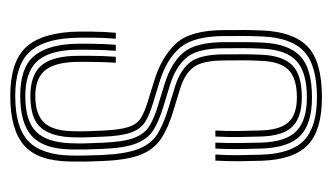

<svg xmlns="http://www.w3.org/2000/svg" viewBox="-158 -489 654 378"><g transform="rotate(-90 169.0 -300.0)"><path d="M166.5 -32.8Q127.5 -32.8 109 -51Q90.5 -69.2 89.2 -113.5Q88.5 -137.8 88.2 -157.9Q88 -178 89.2 -203H101Q99.8 -177.5 100.1 -157.6Q100.5 -137.8 101.2 -113.8Q102.2 -75.8 117.4 -59.1Q132.5 -42.5 166.5 -42.5Q202.8 -42.5 219.6 -58.2Q236.5 -74 238.2 -111.8Q239.5 -136.8 239.2 -149.2Q239 -161.8 239 -184.8Q239 -228.5 225.6 -246Q212.2 -263.5 184 -272.2L140.5 -285.5Q106 -295.8 84.8 -310Q63.5 -324.2 53.1 -350.9Q42.8 -377.5 41 -425.8Q40 -447.8 39.9 -460.5Q39.8 -473.2 40 -488.8Q41 -553.5 72.4 -580.1Q103.8 -606.8 168.8 -606.8Q232.8 -606.8 261.9 -579Q291 -551.2 295.2 -487.5Q296 -476 295.8 -448.4Q295.5 -420.8 293.5 -399H281.8Q283.8 -422 283.9 -448.9Q284 -475.8 283.2 -487.2Q279.8 -545 253.5 -571Q227.2 -597 168.8 -597Q107 -597 80 -571Q53 -545 51.8 -487.5Q51.5 -473.5 51.8 -460Q52 -446.5 52.8 -426Q55 -378.8 64.9 -354Q74.8 -329.2 94.1 -317.1Q113.5 -305 144 -295.8L187.2 -282.5Q220 -272.5 235.5 -252.5Q251 -232.5 251 -184.8Q251 -167.8 251.1 -157.8Q251.2 -147.8 251.1 -137.9Q251 -128 250.2 -111Q248.2 -70.5 229.6 -51.6Q211 -32.8 166.5 -32.8ZM166.5 -12.8Q114.8 -12.8 91 -35.6Q67.2 -58.5 65.5 -112.8Q64.8 -135.5 64.5 -157.5Q64.2 -179.5 65.5 -203H77.2Q76.2 -179.8 76.4 -158.2Q76.5 -136.8 77.2 -113Q78.8 -63.8 100.1 -43.2Q121.5 -22.8 166.5 -22.8Q214.8 -22.8 237.5 -42.9Q260.2 -63 262.2 -111.2Q263.2 -132.2 263.1 -148Q263 -163.8 263 -184.8Q263 -238.8 244.2 -260.2Q225.5 -281.8 190.2 -292.5L147.5 -305.5Q120.5 -313.8 102.9 -324.4Q85.2 -335 75.9 -358Q66.5 -381 64.8 -426.2Q64 -444.2 63.8 -458.6Q63.5 -473 63.8 -487.2Q64.8 -541.2 90 -564.2Q115.2 -587.2 168.8 -587.2Q222.5 -587.2 245.4 -562.6Q268.2 -538 271.5 -486.8Q272.2 -473 271.9 -446.4Q271.5 -419.8 269.8 -399H258Q259.8 -419.5 260 -447.9Q260.2 -476.2 259.8 -485.8Q256.8 -535.2 235.1 -556.2Q213.5 -577.2 168.8 -577.2Q119.8 -577.2 98.6 -555.8Q77.5 -534.2 76 -487.8Q75.2 -468.2 75.8 -456.8Q76.2 -445.2 77 -426.2Q78.5 -384.5 86.4 -363.5Q94.2 -342.5 109.9 -332.9Q125.5 -323.2 150.8 -315.8L193.2 -302.8Q233.8 -290.2 254.4 -266.1Q275 -242 275 -184.8Q275 -165.2 275.1 -149.5Q275.2 -133.8 274.2 -111Q272 -59 247.5 -35.9Q223 -12.8 166.5 -12.8ZM166.5 6.8Q101.8 6.8 72.8 -20.8Q43.8 -48.2 41.5 -111.8Q40.8 -134.8 40.6 -156.9Q40.5 -179 41.8 -203H53.8Q52.2 -179.2 52.5 -157Q52.8 -134.8 53.5 -112.2Q55.5 -53 82.1 -28Q108.8 -3 166.5 -3Q229 -3 256.4 -28.2Q283.8 -53.5 286.2 -110.5Q287.2 -135.2 287.1 -147.2Q287 -159.2 287 -184.8Q287 -244.8 264.6 -271.9Q242.2 -299 196.5 -313L154.2 -326Q131.5 -332.8 117.8 -341.4Q104 -350 97.1 -369Q90.2 -388 88.8 -426.5Q88 -447 87.6 -458.1Q87.2 -469.2 87.8 -486.5Q89.5 -527.2 107.2 -547.2Q125 -567.2 168.8 -567.2Q207.5 -567.2 226.4 -548.5Q245.2 -529.8 247.8 -485.5Q248.2 -476 248.1 -449.2Q248 -422.5 246.2 -399H234.5Q236 -422.8 236.2 -448.9Q236.5 -475 235.8 -485.2Q233.5 -522.8 217.9 -540.1Q202.2 -557.5 168.8 -557.5Q134 -557.5 117.5 -541Q101 -524.5 99.8 -486.5Q99.2 -468.5 99.6 -456.8Q100 -445 100.8 -426.8Q102.2 -391.8 107.8 -374.6Q113.2 -357.5 125.1 -350Q137 -342.5 157.5 -336.2L199.5 -323.2Q246.2 -308.8 272.5 -280.4Q298.8 -252 298.8 -184.8Q298.8 -159.2 298.9 -147.1Q299 -135 298 -110.2Q295.5 -49.8 266.4 -21.5Q237.2 6.8 166.5 6.8Z"/></g></svg>

Font: Big Shoulders Inline Text Light
Style: Regular
Weight: 300
Designer: Patric King
Foundry: XO Type Co
Version: Version 1.000